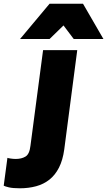

<svg xmlns="http://www.w3.org/2000/svg" viewBox="-164 -800 577 1034"><path d="M68 -530H252L182 5Q174 63 153.5 103Q133 143 102 167.5Q71 192 30.5 203Q-10 214 -57 214Q-95 214 -116 209Q-137 204 -144 200L-124 50Q-120 52 -105.5 54Q-91 56 -79 56Q-48 56 -26.5 43Q-5 30 0 -15ZM-56 -590 103 -780H283L393 -590H233L178 -663L103 -590Z"/></svg>

Font: Tanohe Sans Black
Style: Italic
Weight: 900
Designer: Village Type and Design LLC & Cristiano Sobral
Foundry: Cooper Hewitt Smithsonian Design Museum
Version: Version 1.00;January 12, 2020;FontCreator 12.0.0.2547 64-bit